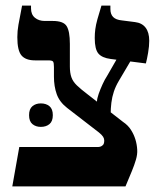

<svg xmlns="http://www.w3.org/2000/svg" viewBox="-20 -667 577 687"><path d="M24 0 49 -141H331Q335 -141 339.5 -142.5Q344 -144 347 -147Q350 -149 351.5 -153.5Q353 -158 353 -164Q353 -171 349 -177.5Q345 -184 334 -193L220 -281Q193 -302 183 -330Q173 -358 173 -393V-427Q173 -442 170 -446.5Q167 -451 152 -451H105Q72 -451 57 -468.5Q42 -486 42 -534Q42 -556 46 -578.5Q50 -601 59 -647H91V-637Q91 -615 105 -603.5Q119 -592 140 -592H169Q207 -592 218.5 -573.5Q230 -555 230 -510V-429Q230 -406 235.5 -390.5Q241 -375 255 -361.5Q269 -348 294 -329L420 -231Q438 -219 448.5 -202.5Q459 -186 464.5 -168Q470 -150 471 -131Q472 -115 466.5 -96Q461 -77 451.5 -54Q442 -31 429 0ZM376 -258 327 -303Q327 -314 333 -331Q339 -348 347 -365.5Q355 -383 363 -395L413 -482L458 -467L406 -379Q394 -359 387.5 -339.5Q381 -320 378.5 -299.5Q376 -279 376 -258ZM502 -440 376 -456Q345 -460 332 -475.5Q319 -491 319 -531Q319 -547 321 -562.5Q323 -578 328.5 -598Q334 -618 343 -647H375V-635Q375 -616 385 -606Q395 -596 416 -594L463 -588Q488 -585 501 -568Q514 -551 514 -521Q514 -502 510 -478.5Q506 -455 502 -440ZM84 -255Q84 -277 96 -287Q108 -297 126 -297Q145 -297 157 -287Q169 -277 169 -255Q169 -233 157 -223Q145 -213 126 -213Q108 -213 96 -223Q84 -233 84 -255Z"/></svg>

Font: Noto Serif Hebrew SemiBold
Style: Regular
Weight: 600
Version: Version 2.003